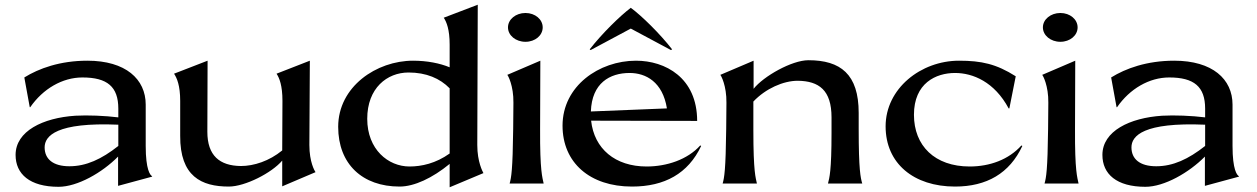

<svg xmlns="http://www.w3.org/2000/svg" viewBox="-20 -777 5321 813"><path d="M480 10 624 -29V-31C616 -35 597 -58 597 -159V-334C597 -442 512 -520 350 -520C234 -520 144 -487 83 -449L106 -323H108C162 -401 244 -449 329 -449C434 -449 481 -410 481 -317V-280C424 -287 352 -290 299 -287C162 -278 46 -222 46 -121C46 -40 106 14 228 14C308 14 413 -46 480 -114ZM169 -153C169 -202 220 -260 481 -249V-159C410 -103 345 -73 274 -73C204 -73 169 -104 169 -153Z M1290 -163 1292 -520 1151 -465C1163 -447 1176 -415 1176 -350L1175 -140C1120 -95 1055 -74 1000 -74C910 -75 858 -118 858 -219L859 -520L717 -465C729 -447 743 -415 743 -350V-202C742 -30 833 13 949 13C1018 13 1131 -45 1175 -97V12L1316 -48C1312 -54 1290 -91 1290 -163Z M2001 -163 2003 -757 1859 -702C1871 -684 1884 -652 1884 -588V-492C1843 -509 1789 -520 1729 -520C1574 -520 1412 -410 1412 -240C1412 -82 1515 13 1672 13C1734 13 1811 -23 1884 -83V16L2027 -44C2024 -50 2001 -91 2001 -163ZM1535 -274C1535 -404 1619 -470 1710 -470C1785 -470 1843 -445 1884 -403V-127C1825 -85 1765 -72 1714 -72C1624 -72 1535 -144 1535 -274Z M2138 0H2282C2277 -25 2266 -51 2267 -231L2268 -520L2128 -460C2131 -458 2155 -414 2154 -342L2153 -231C2151 -57 2145 -25 2138 0ZM2205 -600C2246 -600 2278 -627 2278 -661C2278 -695 2246 -722 2205 -722C2164 -722 2131 -695 2131 -661C2131 -627 2164 -600 2205 -600Z M2646 -468C2715 -468 2786 -430 2804 -318L2482 -305C2486 -425 2562 -468 2646 -468ZM2362 -245C2362 -88 2478 13 2656 13C2794 13 2894 -42 2949 -159L2945 -161C2891 -101 2803 -72 2718 -72C2585 -72 2496 -147 2483 -266L2932 -265C2932 -448 2797 -520 2673 -520C2517 -520 2362 -413 2362 -245ZM2477 -568 2481 -565 2651 -656 2821 -565 2826 -568C2774 -635 2696 -711 2651 -744C2606 -710 2529 -635 2477 -568Z M3040 0H3185C3180 -25 3170 -46 3170 -226V-347C3222 -402 3297 -435 3358 -435C3448 -434 3501 -395 3501 -280V-216C3501 -51 3492 -24 3486 0H3631C3624 -24 3616 -57 3616 -231V-299C3616 -463 3539 -522 3403 -522C3333 -522 3213 -454 3171 -401V-520L3030 -460C3033 -458 3057 -414 3056 -342L3055 -231C3053 -57 3047 -25 3040 0Z M4251 -318H4254L4281 -454C4199 -506 4136 -520 4041 -520C3879 -520 3730 -402 3730 -242C3730 -85 3849 13 4024 13C4158 13 4255 -43 4309 -159L4305 -161C4251 -101 4171 -72 4086 -72C3938 -72 3850 -160 3850 -291C3850 -425 3943 -468 4024 -468C4100 -468 4191 -430 4251 -318Z M4403 0H4547C4542 -25 4531 -51 4532 -231L4533 -520L4393 -460C4396 -458 4420 -414 4419 -342L4418 -231C4416 -57 4410 -25 4403 0ZM4470 -600C4511 -600 4543 -627 4543 -661C4543 -695 4511 -722 4470 -722C4429 -722 4396 -695 4396 -661C4396 -627 4429 -600 4470 -600Z M5082 10 5226 -29V-31C5218 -35 5199 -58 5199 -159V-334C5199 -442 5114 -520 4952 -520C4836 -520 4746 -487 4685 -449L4708 -323H4710C4764 -401 4846 -449 4931 -449C5036 -449 5083 -410 5083 -317V-280C5026 -287 4954 -290 4901 -287C4764 -278 4648 -222 4648 -121C4648 -40 4708 14 4830 14C4910 14 5015 -46 5082 -114ZM4771 -153C4771 -202 4822 -260 5083 -249V-159C5012 -103 4947 -73 4876 -73C4806 -73 4771 -104 4771 -153Z"/></svg>

Font: Coconat Demi
Style: Regular
Weight: 400
Designer: Sara Lavazza
Foundry: Collletttivo
Version: Version 1.000;Glyphs 3.2 (3217)